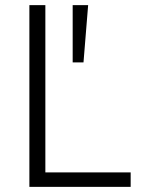

<svg xmlns="http://www.w3.org/2000/svg" viewBox="-20 -725 550 745"><path d="M94 0V-705H156V-56H487V0ZM262 -483V-705H322L304 -483Z"/></svg>

Font: Nunito Sans 10pt SemiCondensed Light
Style: Regular
Weight: 300
Width: 4
Designer: Vernon Adams
Foundry: Vernon Adams
Version: Version 3.101;gftools[0.9.27]